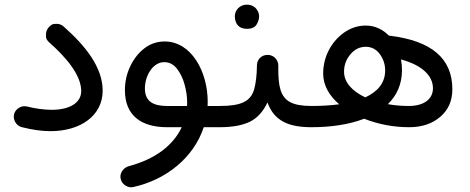

<svg xmlns="http://www.w3.org/2000/svg" viewBox="-20 -526 2030 830"><path d="M40.5 -31.2C40 -27.8 39.6 -24.9 39.6 -21.5C39.6 -4.4 51.3 18.6 75.2 23.9C119.6 35.2 160.6 41 198.2 41C329.6 41 423.8 -27.3 423.8 -133.8C423.8 -235.8 348.6 -328.6 255.4 -411.1C247.1 -418.9 236.8 -422.9 225.1 -422.9C224.1 -422.9 220.2 -422.9 213.4 -422.4C206.1 -421.9 198.2 -416.5 189.9 -407.2C182.6 -398.4 178.7 -388.2 178.7 -376.5C178.7 -375.5 178.7 -371.6 179.2 -364.7C179.7 -357.9 184.6 -350.1 193.8 -341.8C261.7 -281.7 331.1 -203.6 331.1 -132.3C331.1 -82 281.7 -51.3 204.1 -51.3C172.9 -51.3 132.3 -56.2 95.7 -65.9C92.3 -66.4 89.4 -66.9 85.9 -66.9C68.8 -66.9 46.4 -55.2 40.5 -31.2Z M765.6 23.9C728.5 103.5 648.9 162.6 538.1 191.9C514.2 198.2 500.5 219.7 500.5 237.3C500.5 240.2 501 243.2 501.5 246.1C505.9 270 528.8 283.7 546.9 283.7C549.3 283.7 552.2 283.2 555.2 282.7C695.8 252.4 816.9 157.2 860.8 23.9H930.7C956.1 23.9 976.6 3.4 976.6 -22C976.6 -47.4 956.1 -67.9 930.7 -67.9H877.4C877.9 -73.7 877.9 -79.6 877.9 -85.9C877.9 -217.3 806.6 -346.7 691.9 -346.7C659.2 -346.7 629.9 -336.9 604 -316.9C578.1 -296.9 557.6 -270.5 542.5 -238.3C527.3 -206.1 520 -171.9 520 -135.7C520 -27.8 589.4 23.9 702.1 23.9ZM701.7 -67.9C643.6 -67.9 606.4 -86.9 606.4 -143.6C606.4 -198.7 640.6 -257.3 689.9 -257.3C711.9 -257.3 730 -248 744.6 -229.5C759.3 -210.4 770.5 -188 777.8 -161.1C785.2 -134.3 789.1 -107.9 789.1 -83C789.1 -77.6 789.1 -72.8 788.6 -67.9Z M884.3 -22C884.3 3.4 905.3 23.9 930.7 23.9C983.9 23.9 1026.9 16.1 1059.6 0.5C1091.8 -15.1 1117.2 -43 1136.2 -83C1165 -4.9 1224.6 23.9 1326.2 23.9H1326.7C1352.1 23.9 1372.6 3.4 1372.6 -22C1372.6 -47.4 1352.1 -67.9 1326.7 -67.9H1326.2C1285.6 -67.9 1255.4 -73.2 1234.4 -84.5C1192.4 -106.4 1183.1 -154.8 1183.1 -225.1V-240.2V-242.7C1183.1 -265.6 1165.5 -287.1 1140.1 -288.6H1135.7C1113.8 -288.6 1092.3 -272.9 1090.8 -245.1C1090.3 -200.7 1085.9 -165.5 1078.6 -139.6C1071.3 -113.8 1056.2 -95.2 1033.7 -84.5C1011.2 -73.2 977.1 -67.9 930.7 -67.9C905.3 -67.9 884.3 -47.4 884.3 -22ZM995.1 -455.6C995.1 -446.8 996.6 -439 999 -432.1C1004.9 -416 1019 -401.4 1046.9 -401.4C1067.9 -401.4 1082 -407.7 1089.4 -420.4C1096.7 -432.6 1100.1 -444.3 1100.1 -455.1C1100.1 -465.3 1097.2 -474.1 1091.8 -482.4C1083.5 -496.1 1068.4 -505.9 1046.9 -505.9C1016.1 -505.9 995.1 -481.4 995.1 -455.6Z M1280.8 -22C1280.8 3.4 1301.3 23.9 1326.7 23.9C1411.1 23.9 1489.7 12.2 1554.2 -12.7C1616.7 11.7 1681.6 23.9 1748.5 23.9C1803.7 23.9 1849.1 8.8 1883.8 -21.5C1918.5 -51.3 1935.5 -90.8 1935.5 -140.1C1935.5 -275.4 1842.8 -349.1 1668.9 -371.1C1666.5 -371.6 1664.1 -371.6 1661.6 -371.6C1634.8 -398.9 1600.6 -415.5 1561.5 -415.5C1528.3 -415.5 1497.6 -405.8 1469.7 -386.7C1413.6 -348.1 1377 -282.2 1377 -208C1377 -156.7 1403.8 -111.8 1446.3 -75.2C1410.6 -70.3 1370.6 -67.9 1326.7 -67.9C1301.3 -67.9 1280.8 -47.4 1280.8 -22ZM1467.3 -215.8C1467.3 -244.6 1476.6 -270 1495.1 -291.5C1513.2 -313 1535.2 -323.7 1561 -323.7C1585.9 -323.7 1606 -313.5 1621.6 -292.5C1637.2 -271.5 1645 -248 1645 -221.2C1645 -167 1612.3 -129.9 1559.1 -105C1504.4 -130.9 1467.3 -168.5 1467.3 -215.8ZM1717.8 -223.1C1717.8 -238.8 1716.3 -253.9 1713.4 -269C1799.3 -246.1 1851.6 -201.7 1851.6 -144.5C1851.6 -97.7 1813 -67.9 1747.1 -67.9C1716.3 -67.9 1686.5 -70.3 1656.7 -75.7C1695.3 -113.3 1717.8 -162.1 1717.8 -223.1Z"/></svg>

Font: Mikhak Medium
Style: Regular
Weight: 500
Designer: Amin Abedi
Version: Version 3.2